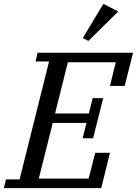

<svg xmlns="http://www.w3.org/2000/svg" viewBox="-41 -970 706 990"><path d="M-10 -45H60L212 -653H142L153 -698H645L602 -527H526L556 -649H309L243 -385H417L437 -464H491L439 -257H385L405 -336H231L159 -49H416L450 -182H526L481 0H-21ZM386 -774 492 -950 569 -911 415 -759Z"/></svg>

Font: IBM Plex Serif Text
Style: Italic
Weight: 450
Italic angle: -14°
Designer: Mike Abbink, Paul van der Laan, Pieter van Rosmalen
Foundry: Bold Monday
Version: Version 3.001